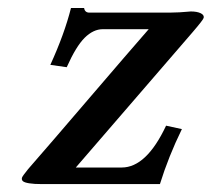

<svg xmlns="http://www.w3.org/2000/svg" viewBox="-20 -466 536 486"><path d="M192.9 -445.8Q194.8 -433.6 207 -434.1H411.1Q421.9 -434.1 434.1 -434.8Q446.3 -435.5 454.3 -436.3Q462.4 -437 462.9 -437Q478.5 -437 487.8 -432.6Q497.1 -428.2 495.6 -420.9Q494.6 -416 467.8 -384.8L171.9 -42H288.1Q350.6 -42 400.4 -147.9L440.4 -139.2Q406.7 -70.3 384.8 0H86.9Q65.9 0 54 -2Q42 -3.9 38.1 -7.3Q34.2 -10.7 35.6 -16.1Q36.6 -20 51.3 -38.1Q105.5 -100.1 207 -218.8Q308.6 -337.4 356.4 -392.1H240.2Q216.3 -392.1 194.3 -370.4Q172.4 -348.6 148.9 -295.9L107.4 -301.8Q143.1 -379.9 159.7 -445.8Z"/></svg>

Font: Linux Libertine Slanted
Style: Semibold Slanted
Weight: 600
Designer: Philipp H. Poll
Foundry: Philipp H. Poll
Version: Version 5.1.1